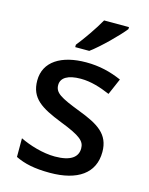

<svg xmlns="http://www.w3.org/2000/svg" viewBox="-117 -906 717 924"><g transform="rotate(15 242.0 -444.0)"><path d="M409 -822V-832H285C260 -787 214 -721 184 -684V-672H254C303 -708 380 -785 409 -822ZM441 -218C441 -307 382 -342 283 -380C182 -419 152 -436 152 -475C152 -511 186 -532 250 -532C301 -532 350 -516 397 -496L432 -577C377 -601 321 -615 255 -615C131 -615 49 -564 49 -470C49 -381 107 -347 210 -306C316 -265 338 -244 338 -208C338 -166 305 -138 225 -138C165 -138 97 -159 50 -182V-89C95 -67 146 -56 222 -56C360 -56 441 -112 441 -218Z"/></g></svg>

Font: Noto Sans Malayalam UI Medium
Style: Regular
Weight: 500
Designer: Jelle Bosma - Monotype Design Team
Foundry: Monotype Imaging Inc.
Version: Version 2.104